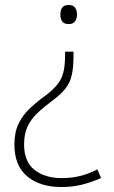

<svg xmlns="http://www.w3.org/2000/svg" viewBox="-20 -612 457 773"><path d="M276 -388Q276 -341 269 -310Q262 -279 243.5 -255.5Q225 -232 191 -207Q155 -180 129.5 -155.5Q104 -131 90.5 -102Q77 -73 77 -30Q77 39 119 72Q161 105 228 105Q268 105 302.5 96.5Q337 88 372 70L387 105Q344 123 307.5 132Q271 141 227 141Q141 141 89.5 98Q38 55 38 -30Q38 -79 54.5 -113.5Q71 -148 100 -175.5Q129 -203 168 -231Q195 -252 211.5 -272.5Q228 -293 235 -320.5Q242 -348 242 -391V-404H276ZM290 -554Q290 -537 282 -526Q274 -515 257 -515Q238 -515 230.5 -526Q223 -537 223 -554Q223 -571 230.5 -581.5Q238 -592 257 -592Q274 -592 282 -581.5Q290 -571 290 -554Z"/></svg>

Font: Noto Sans Tamil UI ExtraLight
Style: Regular
Weight: 200
Designer: Jelle Bosma - Monotype Design Team
Foundry: Monotype Imaging Inc.
Version: Version 2.004; ttfautohint (v1.8.4.7-5d5b)